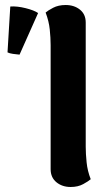

<svg xmlns="http://www.w3.org/2000/svg" viewBox="-20 -731 445 766"><path d="M262 15Q228 15 205 -4Q182 -23 182 -56V-551Q182 -580 178.5 -613.5Q175 -647 162 -681Q171 -689 192 -700Q213 -711 242 -711Q276 -711 299 -692.5Q322 -674 322 -641V-146Q322 -118 325.5 -83.5Q329 -49 342 -16Q333 -8 312 3.5Q291 15 262 15ZM58 -513Q46 -514 32 -516Q18 -518 10 -522L21 -705Q48 -707 82 -698.5Q116 -690 132 -679Z"/></svg>

Font: Arima Thin
Style: Bold
Weight: 700
Version: Version 1.100